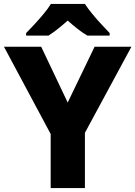

<svg xmlns="http://www.w3.org/2000/svg" viewBox="-20 -950 684 970"><path d="M322 -432 458 -714H644L409 -279V0H236V-273L0 -714H188ZM409 -930Q424 -907 446.5 -879.5Q469 -852 493 -826.5Q517 -801 534 -783V-770H422Q396 -785 372 -804Q348 -823 322 -846Q296 -823 273.5 -805Q251 -787 225 -770H112V-783Q131 -802 154.5 -827.5Q178 -853 200.5 -880Q223 -907 237 -930Z"/></svg>

Font: Noto Sans Syriac Eastern ExtraBold
Style: Regular
Weight: 800
Designer: Patrick Giasson and the Monotype Design Team
Foundry: Monotype Imaging Inc.
Version: Version 3.001